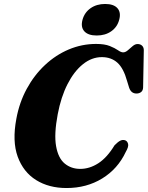

<svg xmlns="http://www.w3.org/2000/svg" viewBox="-20 -935 745 968"><path d="M611.5 -227.5Q622 -223.5 625.8 -209.5Q629.5 -195.5 614 -169Q574 -83.5 495.2 -35.2Q416.5 13 315.5 13Q226.5 13 162 -27.2Q97.5 -67.5 69.2 -145.2Q41 -223 62.5 -336.5Q77.5 -418.5 115 -487.5Q152.5 -556.5 206.8 -607.2Q261 -658 327 -685.8Q393 -713.5 464.5 -713.5Q507.5 -713.5 533.5 -703Q559.5 -692.5 574.8 -681.8Q590 -671 601 -671Q612.5 -671 624.5 -681.5Q636.5 -692 648.8 -702.5Q661 -713 673.5 -713Q687.5 -713 696.2 -704.8Q705 -696.5 705 -682L701.5 -494.5Q701 -478.5 691.5 -471Q682 -463.5 668 -463.5Q641 -463.5 631 -493L621 -525.5Q603 -591 571.8 -619Q540.5 -647 493.5 -647Q442.5 -647 398 -611.2Q353.5 -575.5 320.5 -511Q287.5 -446.5 271 -359Q252 -258.5 262.8 -198Q273.5 -137.5 306.2 -110.5Q339 -83.5 384.5 -83.5Q431.5 -83.5 475.5 -111.8Q519.5 -140 557.5 -202.5Q574 -219.5 586.5 -225.8Q599 -232 611.5 -227.5ZM467.5 -756Q424.5 -756 405.2 -777.2Q386 -798.5 396 -835.5Q406 -872 436.5 -893.5Q467 -915 510 -915Q553.5 -915 572.2 -893.5Q591 -872 581 -835.5Q571.5 -799 541.2 -777.5Q511 -756 467.5 -756Z"/></svg>

Font: Fraunces 9pt
Style: Bold Italic
Weight: 700
Italic angle: -16°
Version: Version 1.000;[b76b70a41]